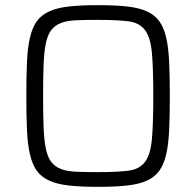

<svg xmlns="http://www.w3.org/2000/svg" viewBox="-20 -716 761 744"><path d="M360 8Q294 8 248 3Q202 -2 171 -16Q140 -30 122.5 -54.5Q105 -79 96 -118Q87 -157 84.5 -212.5Q82 -268 82 -344Q82 -420 84.5 -475.5Q87 -531 96 -570Q105 -609 122.5 -633.5Q140 -658 171 -672Q202 -686 248 -691Q294 -696 360 -696Q426 -696 472 -691Q518 -686 549 -672Q580 -658 597.5 -633.5Q615 -609 624 -570Q633 -531 635.5 -475.5Q638 -420 638 -344Q638 -268 635.5 -212.5Q633 -157 624 -118Q615 -79 597.5 -54.5Q580 -30 549 -16Q518 -2 472 3Q426 8 360 8ZM360 -49Q434 -49 477 -54.5Q520 -60 541.5 -88Q563 -116 568.5 -175.5Q574 -235 574 -344Q574 -453 568.5 -512.5Q563 -572 541.5 -600Q520 -628 477 -633.5Q434 -639 360 -639Q311 -639 275.5 -637.5Q240 -636 216.5 -627Q193 -618 179 -600Q165 -582 158 -549.5Q151 -517 149 -466.5Q147 -416 147 -344Q147 -272 149 -221.5Q151 -171 158 -138.5Q165 -106 179 -88Q193 -70 216.5 -61Q240 -52 275.5 -50.5Q311 -49 360 -49Z"/></svg>

Font: Azeri Sans Light
Style: Regular
Weight: 300
Designer: Hector Gatti & Omnibus-Type (original fonts) / Cristiano Sobral (main changes and remastering)
Version: Version 1.000; ttfautohint (v1.6)